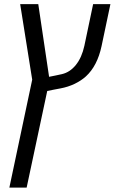

<svg xmlns="http://www.w3.org/2000/svg" viewBox="-20 -650 544 911"><path d="M24.4 240.2 132.8 -272 75.7 -630.4H161.6L212.9 -285.6Q228 -288.6 243.4 -291.7Q258.8 -294.9 273.9 -298.3Q312 -307.1 340.1 -342Q368.2 -377 380.4 -433.1L421.9 -630.4H503.9L461.9 -431.2Q441.9 -337.4 387.7 -287.6Q365.7 -267.6 334.5 -252.4Q303.2 -237.3 266.6 -230.5Q251 -227.5 235.4 -224.6Q219.7 -221.7 204.1 -218.3L106.4 240.2Z"/></svg>

Font: Open Sans
Style: Italic
Weight: 400
Italic angle: -12°
Designer: Monotype Design Team
Foundry: Monotype Imaging Inc.
Version: Version 3.000; ttfautohint (v1.8.4)